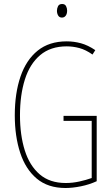

<svg xmlns="http://www.w3.org/2000/svg" viewBox="-20 -931 560 961"><path d="M298 -351H464V-24Q427 -7 385 1.5Q343 10 308 10Q220 10 164 -37Q108 -84 81 -166.5Q54 -249 54 -354Q54 -464 82.5 -547.5Q111 -631 168.5 -677.5Q226 -724 314 -724Q350 -724 385 -714.5Q420 -705 457 -680L443 -658Q409 -682 377 -690.5Q345 -699 314 -699Q233 -699 181 -655Q129 -611 104.5 -533Q80 -455 80 -354Q80 -255 104 -178.5Q128 -102 178.5 -58.5Q229 -15 309 -15Q343 -15 377 -22.5Q411 -30 439 -40V-326H298ZM291 -911Q305 -911 310.5 -900.5Q316 -890 316 -878Q316 -862 309 -852.5Q302 -843 290 -843Q277 -843 271 -853.5Q265 -864 265 -877Q265 -889 270.5 -900Q276 -911 291 -911Z"/></svg>

Font: Noto Sans Hebrew ExtraCondensed Thin
Style: Regular
Weight: 100
Width: 2
Designer: Monotype Design Team
Foundry: Monotype Imaging Inc.
Version: Version 2.004; ttfautohint (v1.8.4.7-5d5b)